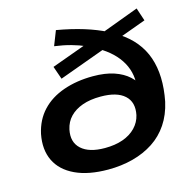

<svg xmlns="http://www.w3.org/2000/svg" viewBox="-106 -823 944 940"><g transform="rotate(-15 366.0 -353.0)"><path d="M330 10Q230 10 163 -21.5Q96 -53 68.5 -110Q41 -167 56 -244Q71 -312 114 -358Q157 -404 224.5 -427.5Q292 -451 374 -451Q436 -451 480.5 -436Q525 -421 554 -394.5Q583 -368 599 -331H567Q580 -406 545.5 -468Q511 -530 434 -574L470 -569L223 -479L200 -545L376 -609L382 -601Q350 -615 312 -625.5Q274 -636 229 -642L258 -716Q333 -703 394.5 -684Q456 -665 505 -640L471 -643L667 -716L689 -650L558 -602L552 -613Q645 -553 677 -459.5Q709 -366 684 -239Q670 -176 638.5 -129Q607 -82 560.5 -51.5Q514 -21 455.5 -5.5Q397 10 330 10ZM341 -96Q393 -96 432.5 -110Q472 -124 497.5 -150.5Q523 -177 531 -212Q544 -275 505.5 -310Q467 -345 385 -345Q331 -345 292 -331Q253 -317 228.5 -291.5Q204 -266 196 -229Q183 -167 222 -131.5Q261 -96 341 -96Z"/></g></svg>

Font: Nunito Sans 10pt Expanded
Style: Bold Italic
Weight: 700
Width: 7
Italic angle: -9°
Designer: Vernon Adams
Foundry: Vernon Adams
Version: Version 3.101;gftools[0.9.27]